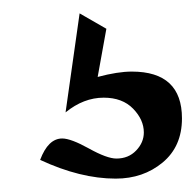

<svg xmlns="http://www.w3.org/2000/svg" viewBox="-20 -49 292 287"><path d="M40 190Q52 158 73 158Q86 158 113 173Q140 188 154 188Q172 188 183.5 176Q195 164 195 149Q195 130 179 113.5Q163 97 135 97Q105 97 78 119L99 -29L139 -6L126 66Q156 58 177 58Q252 58 252 128Q252 170 223 194Q194 218 153 218Q100 218 40 190Z"/></svg>

Font: Lobster Two
Style: Regular
Weight: 400
Designer: Pablo Impallari
Foundry: Pablo Impallari. www.impallari.com
Version: Version 1.006